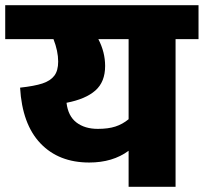

<svg xmlns="http://www.w3.org/2000/svg" viewBox="-40 -716 781 736"><path d="M721 -566H633V0H453V-138Q392 -93 302 -93Q185 -93 115 -166.5Q45 -240 37 -380Q92 -386 122.5 -396Q153 -406 168 -425.5Q183 -445 183 -480Q183 -520 165 -566H-20V-696H721ZM453 -566H337Q363 -516 363 -463Q363 -402 325.5 -369Q288 -336 215 -322Q221 -271 253 -246.5Q285 -222 335 -222Q375 -222 402.5 -231Q430 -240 453 -259Z"/></svg>

Font: FiraGO Heavy
Style: Regular
Weight: 900
Designer: bBox Type
Foundry: bBox Type GmbH
Version: Version 1.001